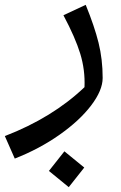

<svg xmlns="http://www.w3.org/2000/svg" viewBox="-80 -394 499 793"><path d="M-60 168Q137 92 269 -34Q272 -105 251.5 -172Q231 -239 182 -331L274 -374Q310 -286 327 -217.5Q344 -149 344 -72Q344 -21 296.5 41.5Q249 104 166 162.5Q83 221 -19 261ZM122 312 186 231 268 298 204 379Z"/></svg>

Font: FiraGO
Style: Italic
Weight: 400
Italic angle: -8°
Designer: bBox Type GmbH
Foundry: bBox Type GmbH
Version: Version 1.001